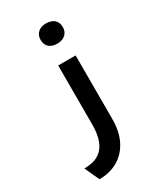

<svg xmlns="http://www.w3.org/2000/svg" viewBox="-239 -879 1003 1173"><g transform="rotate(-30 262.5 -293.0)"><path d="M100 201 53 98Q116 98 154.5 74Q193 50 211 4Q229 -42 229 -109V-527H352V-80Q352 10 320 72.5Q288 135 231.5 168Q175 201 100 201ZM292 -645Q255 -645 234.5 -663.5Q214 -682 214 -716Q214 -748 235 -767.5Q256 -787 292 -787Q329 -787 350 -768.5Q371 -750 371 -716Q371 -684 349.5 -664.5Q328 -645 292 -645Z"/></g></svg>

Font: Lexend Peta Medium
Style: Regular
Weight: 500
Designer: Bonnie Shaver-Troup, Thomas Jockin
Foundry: Lexend
Version: Version 1.007